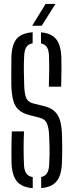

<svg xmlns="http://www.w3.org/2000/svg" viewBox="-20 -974 382 1000"><path d="M150.5 6Q93.5 1.5 68 -29.5Q42.5 -60.5 40 -125Q39.5 -156 39.5 -181.5Q39.5 -207 40 -232.8Q40.5 -258.5 41.5 -289.5H105Q103 -245 103 -201Q103 -157 105 -115Q106 -86.5 116.8 -71Q127.5 -55.5 150.5 -51.5ZM194.5 5.5V-52Q215.5 -56.5 225 -72Q234.5 -87.5 236 -115Q237.5 -143 238 -165.2Q238.5 -187.5 238 -210.8Q237.5 -234 236 -265.5Q235 -302.5 225.8 -327.8Q216.5 -353 187.5 -360.5L135.5 -374Q97 -383.5 76.5 -402.8Q56 -422 48.2 -453.5Q40.5 -485 39 -531Q38.5 -563.5 38.8 -602Q39 -640.5 39.5 -676.5Q41 -740.5 66 -771Q91 -801.5 150 -806V-748.5Q127.5 -744.5 117.5 -729Q107.5 -713.5 106 -685.5Q104 -647.5 104.2 -608.8Q104.5 -570 106 -531Q107 -486.5 116.5 -464Q126 -441.5 156 -434.5L205 -422.5Q244.5 -413.5 265.2 -393.5Q286 -373.5 294 -341.8Q302 -310 303 -265.5Q304 -234.5 304 -213.2Q304 -192 303.8 -172Q303.5 -152 302.5 -125Q300 -60.5 275 -29.8Q250 1 194.5 5.5ZM234.5 -522.5Q236 -563.5 236.2 -604.2Q236.5 -645 235 -685.5Q234 -713 224.2 -728.2Q214.5 -743.5 193.5 -748V-805.5Q247.5 -801 272.2 -770.5Q297 -740 299.5 -675.5Q300.5 -648 300.2 -607.8Q300 -567.5 298.5 -522.5ZM147.5 -840 217.5 -953.5H269L197 -840Z"/></svg>

Font: Big Shoulders Stencil Display Thin
Style: Regular
Weight: 400
Version: Version 2.001